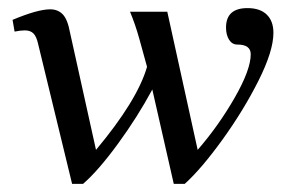

<svg xmlns="http://www.w3.org/2000/svg" viewBox="-20 -449 702 474"><path d="M41 -374Q31 -374 16 -371L11 -400Q73 -426 104 -426Q123 -426 135 -413.5Q147 -401 153 -368L217 -79Q319 -201 343 -284L324 -353Q314 -389 301 -420H393L468 -79Q520 -139 559.5 -208Q599 -277 599 -315Q599 -339 566 -339Q553 -339 545.5 -351Q538 -363 538 -381Q538 -429 591 -429Q622 -429 638.5 -413Q655 -397 655 -368Q655 -323 618 -249.5Q581 -176 529 -104Q477 -32 436 5H409L356 -228Q320 -161 271.5 -94.5Q223 -28 185 5H158L74 -341Q70 -359 62.5 -366.5Q55 -374 41 -374Z"/></svg>

Font: Unna
Style: Italic
Weight: 400
Italic angle: -8.05°
Designer: Jorge de Buen Unna
Foundry: Omnibus-Type
Version: Version 2.008